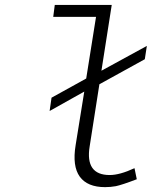

<svg xmlns="http://www.w3.org/2000/svg" viewBox="-20 -749 640 782"><path d="M408.2 13.2Q335.9 13.2 304.9 -29.5Q273.9 -72.3 288.1 -158.2L323.2 -376L182.1 -296.9L189.9 -351.1L331.1 -429.2L371.1 -680.2H196.8L203.1 -729H435.1L393.1 -460.9L578.1 -562L569.8 -507.8L384.8 -405.8L345.2 -152.8Q326.2 -36.1 426.8 -36.1Q467.8 -36.1 527.8 -64L537.1 -19Q477.5 3.9 451.7 9.3Q430.2 13.2 408.2 13.2Z"/></svg>

Font: Office Code Pro D Light Italic
Style: Regular
Weight: 300
Italic angle: -9°
Designer: Nathan Rutzky & Paul D. Hunt
Foundry: Adobe Systems Incorporated
Version: Version 1.004;PS 001.004;hotconv 1.0.70;makeotf.lib2.5.58329